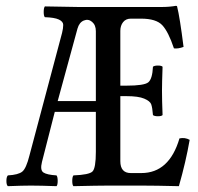

<svg xmlns="http://www.w3.org/2000/svg" viewBox="-20 -637 680 659"><path d="M178 -290H309V-530Q309 -551 296 -562Q283 -573 267.5 -566.5Q252 -560 246 -539ZM309 -116V-253H168L124 -81Q117 -53 129 -45Q141 -37 174 -35Q178 -30 178 -16Q178 -2 174 2Q119 0 86 0Q57 0 7 2Q2 -2 2 -16Q2 -30 7 -35Q43 -37 56.5 -48Q70 -59 81 -103L193 -524Q197 -540 197 -551.5Q197 -563 182 -570Q167 -577 134 -578Q130 -582 130 -596Q130 -610 134 -615L249 -613H429H535Q561 -613 584 -617Q588 -617 588 -614Q597 -579 610 -476Q591 -469 577 -471Q558 -528 537 -550.5Q516 -573 464 -573H429Q412 -573 402.5 -561Q393 -549 393 -531V-343H414Q475 -343 489 -354.5Q503 -366 505 -408Q510 -412 522 -412Q534 -412 538 -408Q536 -352 536 -326Q536 -292 538 -242Q534 -238 522 -238Q510 -238 505 -242Q503 -268 499 -279Q495 -290 475 -298.5Q455 -307 414 -307H393V-84Q393 -43 429 -43H465Q561 -43 596 -162Q615 -166 631 -157Q618 -82 594 2Q514 0 466 0H352Q317 0 232 2Q228 -2 228 -16Q228 -30 232 -35Q286 -37 297.5 -48.5Q309 -60 309 -116Z"/></svg>

Font: Linux Libertine Mono O
Style: Mono
Weight: 400
Designer: Philipp H. Poll
Foundry: Philipp H. Poll
Version: Version 5.1.7